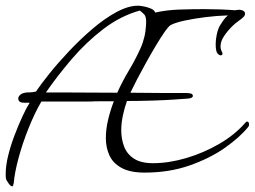

<svg xmlns="http://www.w3.org/2000/svg" viewBox="-20 -581 893 673"><path d="M23 72Q17 72 9.5 61Q2 50 1 46Q0 41 0 36.5Q0 32 0 28Q0 0 8.5 -35Q17 -70 30.5 -105.5Q44 -141 58 -171.5Q72 -202 84 -221H64Q44 -221 44 -236Q44 -243 52 -249.5Q60 -256 76 -257Q86 -257 94 -258Q102 -259 106 -260Q122 -284 152 -321.5Q182 -359 221 -400.5Q260 -442 302.5 -478.5Q345 -515 387 -538Q429 -561 464 -561Q471 -561 484 -558.5Q497 -556 509 -551Q521 -546 524 -537Q564 -546 609.5 -547.5Q655 -549 696 -549Q723 -549 751 -548Q779 -547 804 -545Q805 -545 806.5 -545.5Q808 -546 810 -546Q821 -548 830 -544.5Q839 -541 839 -533Q839 -527 833 -521Q827 -515 815.5 -507Q804 -499 793 -488Q777 -472 765 -454Q753 -436 753 -418Q753 -408 759 -397Q759 -396 759.5 -395.5Q760 -395 760 -394Q760 -387 753 -387Q749 -387 743 -393Q736 -400 736 -426Q736 -441 739.5 -458.5Q743 -476 750 -490Q755 -498 762 -508.5Q769 -519 779 -527Q741 -526 701 -521Q661 -516 628 -509Q595 -502 578 -493Q571 -489 557 -469Q543 -449 526 -420.5Q509 -392 491.5 -360.5Q474 -329 459.5 -301Q445 -273 437 -256Q500 -255 553 -255Q606 -255 634 -255Q639 -255 647.5 -253.5Q656 -252 656 -245Q656 -237 639.5 -235.5Q623 -234 590 -232Q561 -230 516 -228.5Q471 -227 425 -227Q417 -205 411 -177.5Q405 -150 405 -124Q405 -94 415 -67.5Q425 -41 449.5 -25Q474 -9 516 -9Q572 -9 633 -27Q694 -45 749 -77Q804 -109 841 -152Q844 -155 846 -155Q853 -155 853 -144Q853 -139 850 -136Q821 -100 768.5 -63Q716 -26 644.5 -1Q573 24 487 24Q436 24 406 7.5Q376 -9 363.5 -36.5Q351 -64 351 -97Q351 -128 359 -161.5Q367 -195 379 -226Q351 -226 329 -226Q307 -226 296 -225Q295 -225 294.5 -225.5Q294 -226 292 -225H125Q102 -186 80.5 -132.5Q59 -79 45 -27Q31 25 28 62Q27 63 26.5 67.5Q26 72 23 72ZM391 -256Q409 -296 431.5 -333.5Q454 -371 472 -410.5Q490 -450 492 -495Q494 -522 485 -531Q476 -540 470 -544Q402 -525 342 -479Q282 -433 231.5 -374Q181 -315 141 -257H189Q232 -257 284.5 -256.5Q337 -256 391 -256Z"/></svg>

Font: Allura
Style: Regular
Weight: 400
Designer: Robert E. Leuschke
Foundry: Robert E. Leuschke
Version: Version 1.110